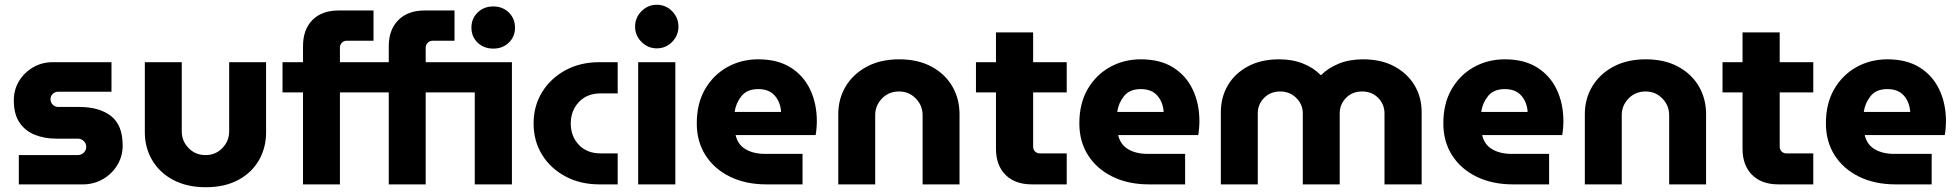

<svg xmlns="http://www.w3.org/2000/svg" viewBox="-20 -774 8221 806"><path d="M59 0V-123H306Q321 -123 331.5 -133Q342 -143 342 -157Q342 -172 331.5 -182Q321 -192 306 -192H216Q166 -192 125.5 -208.5Q85 -225 61.5 -260Q38 -295 38 -353Q38 -397 59.5 -433Q81 -469 118.5 -491Q156 -513 201 -513H448V-389H225Q211 -389 201.5 -380Q192 -371 192 -358Q192 -344 201.5 -334.5Q211 -325 225 -325H313Q397 -325 446 -287Q495 -249 495 -163Q495 -118 472.5 -81Q450 -44 412 -22Q374 0 328 0Z M844 12Q765 12 707.5 -18.5Q650 -49 619 -101.5Q588 -154 588 -218V-513H743V-222Q743 -182 771.5 -152.5Q800 -123 843 -123Q885 -123 913.5 -152.5Q942 -182 942 -222V-513H1097V-218Q1097 -154 1067 -101.5Q1037 -49 980 -18.5Q923 12 844 12Z M2051 -570Q2011 -570 1985 -595Q1959 -620 1959 -658Q1959 -696 1985 -721.5Q2011 -747 2051 -747Q2090 -747 2116 -721.5Q2142 -696 2142 -658Q2142 -620 2116 -595Q2090 -570 2051 -570ZM1252 0V-386H1166V-513H1252V-580Q1252 -650 1291.5 -690Q1331 -730 1402 -730H1548V-603H1436Q1423 -603 1415 -594.5Q1407 -586 1407 -574V-513H1612V-580Q1612 -649 1652 -689.5Q1692 -730 1763 -730H1888V-603H1797Q1784 -603 1775.5 -594.5Q1767 -586 1767 -574V-513H2129V0H1973V-386H1767V0H1612V-386H1407V0Z M2496 0Q2416 0 2353.5 -33.5Q2291 -67 2255.5 -124.5Q2220 -182 2220 -256Q2220 -329 2255.5 -387Q2291 -445 2353.5 -479Q2416 -513 2496 -513H2573V-382H2502Q2444 -382 2410 -345.5Q2376 -309 2376 -256Q2376 -202 2410 -166Q2444 -130 2502 -130H2573V0Z M2659 0V-513H2815V0ZM2737 -571Q2700 -571 2673 -598Q2646 -625 2646 -662Q2646 -700 2673 -727Q2700 -754 2737 -754Q2775 -754 2801.5 -727Q2828 -700 2828 -662Q2828 -625 2801.5 -598Q2775 -571 2737 -571Z M3197 0Q3110 0 3044 -32.5Q2978 -65 2941.5 -122.5Q2905 -180 2905 -256Q2905 -340 2940 -400Q2975 -460 3033.5 -492.5Q3092 -525 3163 -525Q3244 -525 3298.5 -491Q3353 -457 3381 -398Q3409 -339 3409 -265Q3409 -251 3407.5 -234Q3406 -217 3404 -207H3068Q3077 -167 3110 -147.5Q3143 -128 3192 -128H3349V0ZM3064 -304H3259Q3256 -346 3232 -373Q3208 -400 3163 -400Q3116 -400 3092.5 -370.5Q3069 -341 3064 -304Z M3499 0V-295Q3499 -359 3530 -411Q3561 -463 3618.5 -494Q3676 -525 3755 -525Q3834 -525 3891 -494Q3948 -463 3978 -411Q4008 -359 4008 -295V0H3853V-291Q3853 -331 3824.5 -360.5Q3796 -390 3754 -390Q3711 -390 3682.5 -360.5Q3654 -331 3654 -291V0Z M4312 0Q4241 0 4201 -40Q4161 -80 4161 -150V-386H4077V-513H4161V-638H4317V-513H4458V-386H4317V-159Q4317 -146 4325 -138Q4333 -130 4346 -130H4458V0Z M4803 0Q4716 0 4650 -32.5Q4584 -65 4547.5 -122.5Q4511 -180 4511 -256Q4511 -340 4546 -400Q4581 -460 4639.5 -492.5Q4698 -525 4769 -525Q4850 -525 4904.5 -491Q4959 -457 4987 -398Q5015 -339 5015 -265Q5015 -251 5013.5 -234Q5012 -217 5010 -207H4674Q4683 -167 4716 -147.5Q4749 -128 4798 -128H4955V0ZM4670 -304H4865Q4862 -346 4838 -373Q4814 -400 4769 -400Q4722 -400 4698.5 -370.5Q4675 -341 4670 -304Z M5105 0V-303Q5105 -366 5134.5 -416Q5164 -466 5219 -495.5Q5274 -525 5350 -525Q5406 -525 5450.5 -507Q5495 -489 5524 -459H5526Q5556 -489 5600.5 -507Q5645 -525 5702 -525Q5778 -525 5833 -495.5Q5888 -466 5918 -416Q5948 -366 5948 -303V0H5792V-298Q5792 -336 5765.5 -363Q5739 -390 5698 -390Q5657 -390 5630.5 -363Q5604 -336 5604 -298V0H5449V-298Q5449 -336 5421.5 -363Q5394 -390 5354 -390Q5313 -390 5286.5 -363Q5260 -336 5260 -298V0Z M6331 0Q6244 0 6178 -32.5Q6112 -65 6075.5 -122.5Q6039 -180 6039 -256Q6039 -340 6074 -400Q6109 -460 6167.5 -492.5Q6226 -525 6297 -525Q6378 -525 6432.5 -491Q6487 -457 6515 -398Q6543 -339 6543 -265Q6543 -251 6541.5 -234Q6540 -217 6538 -207H6202Q6211 -167 6244 -147.5Q6277 -128 6326 -128H6483V0ZM6198 -304H6393Q6390 -346 6366 -373Q6342 -400 6297 -400Q6250 -400 6226.5 -370.5Q6203 -341 6198 -304Z M6633 0V-295Q6633 -359 6664 -411Q6695 -463 6752.5 -494Q6810 -525 6889 -525Q6968 -525 7025 -494Q7082 -463 7112 -411Q7142 -359 7142 -295V0H6987V-291Q6987 -331 6958.5 -360.5Q6930 -390 6888 -390Q6845 -390 6816.5 -360.5Q6788 -331 6788 -291V0Z M7446 0Q7375 0 7335 -40Q7295 -80 7295 -150V-386H7211V-513H7295V-638H7451V-513H7592V-386H7451V-159Q7451 -146 7459 -138Q7467 -130 7480 -130H7592V0Z M7937 0Q7850 0 7784 -32.5Q7718 -65 7681.5 -122.5Q7645 -180 7645 -256Q7645 -340 7680 -400Q7715 -460 7773.5 -492.5Q7832 -525 7903 -525Q7984 -525 8038.5 -491Q8093 -457 8121 -398Q8149 -339 8149 -265Q8149 -251 8147.5 -234Q8146 -217 8144 -207H7808Q7817 -167 7850 -147.5Q7883 -128 7932 -128H8089V0ZM7804 -304H7999Q7996 -346 7972 -373Q7948 -400 7903 -400Q7856 -400 7832.5 -370.5Q7809 -341 7804 -304Z"/></svg>

Font: MuseoModerno
Style: Bold
Weight: 700
Designer: Pablo Cosgaya, Héctor Gatti, Marcela Romero, and the Authors of The MuseoModerno Project.
Foundry: Omnibus-Type Team
Version: Version 1.001